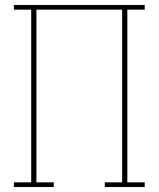

<svg xmlns="http://www.w3.org/2000/svg" viewBox="-20 -755 640 775"><path d="M197 0H36V-19H106V-716H36V-735H564V-716H494V-19H564V0H403V-19H473V-716H127V-19H197Z"/></svg>

Font: Iosevka HT Thin Extended
Style: Regular
Weight: 100
Width: 7
Monospace: yes
Designer: Belleve Invis
Foundry: Belleve Invis
Version: Version 32.3.0; ttfautohint (v1.8.4)